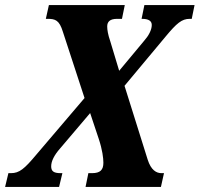

<svg xmlns="http://www.w3.org/2000/svg" viewBox="-51 -734 784 754"><path d="M194 -54H187C158 -54 150 -63 150 -81C150 -101 162 -125 185 -151L303 -290L337 -188C351 -146 355 -113 355 -95C355 -67 343 -54 310 -54H296L285 0H581L593 -54H583C563 -54 542 -66 529 -107L438 -397L599 -590C643 -643 663 -660 694 -660H702L713 -714H516L505 -660H507C532 -660 545 -652 545 -636C545 -616 532 -593 516 -575L417 -456L382 -572C373 -598 370 -617 370 -630C370 -649 381 -660 409 -660H428L439 -714H141L129 -660H136C166 -660 182 -655 196 -609L281 -349L91 -126C45 -71 25 -54 -8 -54H-18L-31 0H181Z"/></svg>

Font: Noto Serif Condensed Extra
Style: Italic
Weight: 800
Width: 3
Italic angle: -12°
Designer: Monotype Design Team
Foundry: Monotype Imaging Inc.
Version: Version 1.901